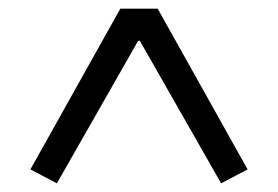

<svg xmlns="http://www.w3.org/2000/svg" viewBox="-20 -718 640 442"><path d="M550 -328 343 -698H257L50 -328L111 -296L298 -624H302L489 -296Z"/></svg>

Font: IBM Plex Arabic
Style: Regular
Weight: 400
Designer: Mike Abbink, Paul van der Laan, Pieter van Rosmalen, Wael Morcos, Khajak Apelian
Foundry: Bold Monday
Version: Version 1.0